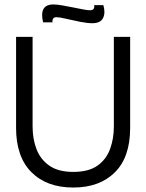

<svg xmlns="http://www.w3.org/2000/svg" viewBox="-20 -825 655 860"><path d="M308 15Q189 15 120.5 -54Q52 -123 52 -252V-660H126V-258Q126 -203 143.5 -157Q161 -111 201 -83Q241 -55 308 -55Q377 -55 416.5 -83Q456 -111 473 -157.5Q490 -204 490 -258V-660H563V-252Q563 -121 494.5 -53Q426 15 308 15ZM393 -721Q371 -721 338 -727.5Q305 -734 275.5 -741Q246 -748 233 -748Q213 -748 215 -725H173Q154 -805 219 -805Q235 -805 258 -801Q281 -797 306 -792Q331 -787 351.5 -783Q372 -779 383 -779Q405 -779 402 -802H443Q453 -767 441.5 -744Q430 -721 393 -721Z"/></svg>

Font: Bricolage Grotesque 48pt Light
Style: Regular
Weight: 300
Designer: Mathieu Triay
Foundry: Atelier Triay
Version: Version 1.000; ttfautohint (v1.8.4.7-5d5b);gftools[0.9.32]